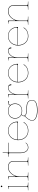

<svg xmlns="http://www.w3.org/2000/svg" viewBox="1967 -2717 990 4964"><g transform="rotate(-90 2462.0 -235.0)"><path d="M105 -690C105 -679 114.5 -670 125 -670C136 -670 145 -679.5 145 -690C145 -701 135.5 -710 125 -710C114 -710 105 -700.5 105 -690ZM132.5 -35V-521.5L67.5 -520H55V-512.5H67.5C106 -512.5 120 -506 120 -487.5V-35C120 -20.5 113.5 -7.5 45 -7.5H25V0H225V-7.5H207.5C139 -7.5 132.5 -20.5 132.5 -35Z M305 -520V-512.5H317.5C356 -512.5 370 -506 370 -487.5V-35C370 -20.5 363.5 -7.5 295 -7.5H275V0H485V-7.5H457.5C389 -7.5 382.5 -20.5 382.5 -35V-231C382.5 -376 497 -511 615 -511C716 -511 767.5 -465.5 767.5 -381V-35C767.5 -20.5 761 -7.5 692.5 -7.5H665V0H875V-7.5H855C786.5 -7.5 780 -20.5 780 -35V-382.5C780 -473.5 722 -522.5 615 -522.5C521.5 -522.5 433.5 -443.5 394 -342.5C390.5 -333.5 388 -330 386 -330C383.5 -330 382.5 -337 382.5 -345.5V-521.5L317.5 -520Z M893 -500H967.5C981 -500 985.5 -493.5 985.5 -482.5V-195C985.5 -80.5 1045.5 2.5 1128.5 2.5C1176 2.5 1228.5 -18 1257 -63.5L1249 -68.5C1222.5 -26.5 1173.5 -7.5 1128.5 -7.5C1053 -7.5 998 -86 998 -195V-482.5C998 -493.5 1002.5 -500 1016 -500H1253V-510H1016C1002.5 -510 998 -516 998 -527V-660H988V-571.5C988 -518.5 981.5 -510 938 -510H893Z M1762.5 -275H1333.5C1339.5 -419.5 1439.5 -512.5 1565.5 -512.5C1684.5 -512.5 1764 -435.5 1783.5 -324C1784.5 -319.5 1785 -314.5 1785 -309C1785 -292.5 1780 -275 1762.5 -275ZM1333 -265H1795.5C1797.5 -265 1800.5 -266.5 1800.5 -270C1800.5 -415 1708.5 -522.5 1565.5 -522.5C1427.5 -522.5 1325 -418 1320.5 -270.5V-260C1320.5 -109.5 1420 2.5 1560.5 2.5C1676.5 2.5 1750 -48.5 1789 -118L1780 -123C1742.5 -56.5 1673.5 -7.5 1560.5 -7.5C1426.5 -7.5 1333 -114 1333 -260Z M1935.5 -72.5C1941 -77.5 1944.5 -80 1948 -80C1952.5 -80 1956.5 -76 1963 -70C2001.5 -33.5 2083.5 -38.5 2162.5 -34.5C2258 -30 2348 -12.5 2348 104.5C2348 185 2258 227.5 2084.5 227.5C1934 227.5 1833 174.5 1833 105.5C1833 31.5 1901 -39 1935.5 -72.5ZM2078 -512.5C2190 -512.5 2255.5 -444 2255.5 -340C2255.5 -226.5 2181 -167.5 2078 -167.5C1960.5 -167.5 1890.5 -234.5 1890.5 -340C1890.5 -454.5 1970 -512.5 2078 -512.5ZM2078 -522.5C1966.5 -522.5 1878 -461 1878 -340C1878 -265.5 1913 -208.5 1973 -179.5C1958 -164.5 1942 -146 1942 -121.5V-117.5C1942 -102 1939.5 -90.5 1929.5 -80.5C1895 -47.5 1823 25 1823 105.5C1823 185.5 1934 240 2084.5 240C2257.5 240 2358 195 2358 104.5C2358 -24 2257 -42 2163 -46.5C2068.5 -51 1982.5 -46.5 1958.5 -91C1954 -99.5 1952 -107.5 1952 -121.5C1952 -143 1966.5 -159.5 1982.5 -175C2010 -163.5 2042 -157.5 2078 -157.5C2185 -157.5 2268 -220.5 2268 -340C2268 -386 2255.5 -425.5 2231.5 -456C2236.5 -491.5 2254.5 -512.5 2279.5 -512.5C2296.5 -512.5 2306.5 -497 2319.5 -497C2325.5 -497 2329.5 -502 2329.5 -508.5C2329.5 -522 2292 -522.5 2280.5 -522.5C2254.5 -522 2236 -505.5 2227 -480C2225 -475 2223 -473 2220 -473C2217 -473 2214 -475 2210 -478.5C2178 -506.5 2132.5 -522.5 2078 -522.5Z M2764 -447.5C2764 -492 2727.5 -522.5 2681 -522.5C2595.5 -522.5 2529.5 -449.5 2505.5 -356.5V-521.5L2440.5 -520H2428V-512.5H2440.5C2479 -512.5 2493 -506 2493 -487.5V-35C2493 -20.5 2486.5 -7.5 2418 -7.5H2398V0H2608V-7.5H2580.5C2512 -7.5 2505.5 -20.5 2505.5 -35V-277.5C2505.5 -402.5 2580.5 -512.5 2681 -512.5C2723 -512.5 2739 -486 2739 -447.5C2739 -440.5 2744 -435.5 2751.5 -435.5C2759 -435.5 2764 -440.5 2764 -447.5Z M3255.5 -275H2826.5C2832.5 -419.5 2932.5 -512.5 3058.5 -512.5C3177.5 -512.5 3257 -435.5 3276.5 -324C3277.5 -319.5 3278 -314.5 3278 -309C3278 -292.5 3273 -275 3255.5 -275ZM2826 -265H3288.5C3290.5 -265 3293.5 -266.5 3293.5 -270C3293.5 -415 3201.5 -522.5 3058.5 -522.5C2920.5 -522.5 2818 -418 2813.5 -270.5V-260C2813.5 -109.5 2913 2.5 3053.5 2.5C3169.5 2.5 3243 -48.5 3282 -118L3273 -123C3235.5 -56.5 3166.5 -7.5 3053.5 -7.5C2919.5 -7.5 2826 -114 2826 -260Z M3717 -447.5C3717 -492 3680.5 -522.5 3634 -522.5C3548.5 -522.5 3482.5 -449.5 3458.5 -356.5V-521.5L3393.5 -520H3381V-512.5H3393.5C3432 -512.5 3446 -506 3446 -487.5V-35C3446 -20.5 3439.5 -7.5 3371 -7.5H3351V0H3561V-7.5H3533.5C3465 -7.5 3458.5 -20.5 3458.5 -35V-277.5C3458.5 -402.5 3533.5 -512.5 3634 -512.5C3676 -512.5 3692 -486 3692 -447.5C3692 -440.5 3697 -435.5 3704.5 -435.5C3712 -435.5 3717 -440.5 3717 -447.5Z M4208.5 -275H3779.5C3785.5 -419.5 3885.5 -512.5 4011.5 -512.5C4130.5 -512.5 4210 -435.5 4229.5 -324C4230.5 -319.5 4231 -314.5 4231 -309C4231 -292.5 4226 -275 4208.5 -275ZM3779 -265H4241.5C4243.5 -265 4246.5 -266.5 4246.5 -270C4246.5 -415 4154.5 -522.5 4011.5 -522.5C3873.5 -522.5 3771 -418 3766.5 -270.5V-260C3766.5 -109.5 3866 2.5 4006.5 2.5C4122.5 2.5 4196 -48.5 4235 -118L4226 -123C4188.5 -56.5 4119.5 -7.5 4006.5 -7.5C3872.5 -7.5 3779 -114 3779 -260Z M4334 -520V-512.5H4346.5C4385 -512.5 4399 -506 4399 -487.5V-35C4399 -20.5 4392.5 -7.5 4324 -7.5H4304V0H4514V-7.5H4486.5C4418 -7.5 4411.5 -20.5 4411.5 -35V-231C4411.5 -376 4526 -511 4644 -511C4745 -511 4796.5 -465.5 4796.5 -381V-35C4796.5 -20.5 4790 -7.5 4721.5 -7.5H4694V0H4904V-7.5H4884C4815.5 -7.5 4809 -20.5 4809 -35V-382.5C4809 -473.5 4751 -522.5 4644 -522.5C4550.5 -522.5 4462.5 -443.5 4423 -342.5C4419.5 -333.5 4417 -330 4415 -330C4412.5 -330 4411.5 -337 4411.5 -345.5V-521.5L4346.5 -520Z"/></g></svg>

Font: Znikomit
Style: Regular
Weight: 100
Designer: gluk
Foundry: gluk
Version: Version 0.55